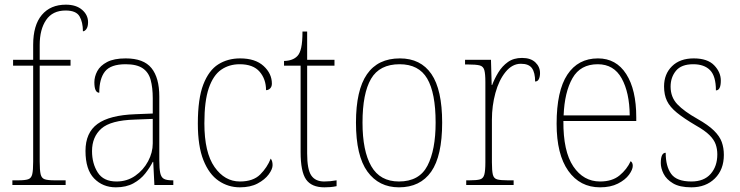

<svg xmlns="http://www.w3.org/2000/svg" viewBox="-20 -792 3166 822"><path d="M33 0V-20H59Q87 -20 100.5 -24.5Q114 -29 118 -46Q122 -63 122 -100V-511H36V-536H122V-600Q122 -684 159 -728Q196 -772 262 -772Q306 -772 331.5 -750Q357 -728 357 -697Q357 -678 350 -668Q343 -658 335 -658Q335 -697 320.5 -722Q306 -747 261 -747Q205 -747 177.5 -706.5Q150 -666 150 -600V-536H282V-511H150V-100Q150 -63 154 -46Q158 -29 171.5 -24.5Q185 -20 213 -20H261V0Z M476 10Q420 10 383 -28Q346 -66 346 -146Q346 -224 397.5 -261.5Q449 -299 559 -303L634 -306V-371Q634 -417 625 -450Q616 -483 590.5 -500Q565 -517 518 -517Q454 -517 429.5 -486Q405 -455 405 -395Q384 -395 384 -440Q384 -464 396.5 -487.5Q409 -511 438.5 -526.5Q468 -542 518 -542Q595 -542 628.5 -500.5Q662 -459 662 -379V-107Q662 -70 666 -51.5Q670 -33 681.5 -26.5Q693 -20 717 -20H722V0H641L636 -99H634Q622 -75 602 -49.5Q582 -24 551 -7Q520 10 476 10ZM479 -15Q524 -15 559 -39.5Q594 -64 614 -101.5Q634 -139 634 -178V-283L557 -280Q454 -277 414 -241.5Q374 -206 374 -145Q374 -92 398.5 -53.5Q423 -15 479 -15Z M1007 10Q957 10 916 -18Q875 -46 851 -106Q827 -166 827 -263Q827 -370 850.5 -430.5Q874 -491 914.5 -516.5Q955 -542 1008 -542Q1073 -542 1108.5 -509.5Q1144 -477 1144 -434Q1144 -421 1136.5 -413.5Q1129 -406 1119 -406Q1119 -453 1091.5 -485Q1064 -517 1006 -517Q961 -517 927 -493.5Q893 -470 874 -415Q855 -360 855 -264Q855 -139 898.5 -77Q942 -15 1007 -15Q1064 -15 1094 -45Q1124 -75 1139 -113Q1147 -103 1147 -85Q1147 -68 1130.5 -45.5Q1114 -23 1083 -6.5Q1052 10 1007 10Z M1369 10Q1314 10 1290.5 -23.5Q1267 -57 1267 -141V-511H1196V-531Q1234 -532 1253 -552Q1264 -563 1269.5 -588Q1275 -613 1275 -657H1295V-536H1412V-511H1295V-135Q1295 -67 1312.5 -41Q1330 -15 1368 -15Q1394 -15 1421 -20V5Q1407 8 1394 9Q1381 10 1369 10Z M1688 10Q1602 10 1553 -57.5Q1504 -125 1504 -267Q1504 -406 1551 -474Q1598 -542 1692 -542Q1781 -542 1827 -475Q1873 -408 1873 -267Q1873 -124 1826 -57Q1779 10 1688 10ZM1688 -15Q1775 -15 1810 -82.5Q1845 -150 1845 -267Q1845 -394 1809 -455.5Q1773 -517 1691 -517Q1605 -517 1568.5 -454.5Q1532 -392 1532 -267Q1532 -146 1569.5 -80.5Q1607 -15 1688 -15Z M1976 0V-20H1991Q2021 -20 2035 -24Q2049 -28 2053.5 -44.5Q2058 -61 2058 -97V-441Q2058 -476 2053.5 -492Q2049 -508 2033.5 -512Q2018 -516 1983 -516H1971V-536H2082L2085 -428H2087Q2097 -455 2113.5 -482Q2130 -509 2154.5 -526.5Q2179 -544 2215 -544Q2252 -544 2272 -525Q2292 -506 2292 -479Q2292 -464 2287 -453.5Q2282 -443 2271 -443Q2271 -481 2257.5 -500Q2244 -519 2210 -519Q2173 -519 2144.5 -484Q2116 -449 2101 -394Q2086 -339 2086 -280V-97Q2086 -61 2090 -44.5Q2094 -28 2108.5 -24Q2123 -20 2153 -20H2179V0Z M2549 10Q2463 10 2413 -60.5Q2363 -131 2363 -262Q2363 -403 2409 -472.5Q2455 -542 2540 -542Q2618 -542 2661 -475Q2704 -408 2704 -290V-274H2392Q2391 -144 2434.5 -79.5Q2478 -15 2549 -15Q2601 -15 2632.5 -41Q2664 -67 2680 -102Q2689 -96 2689 -82Q2689 -66 2673 -44Q2657 -22 2625.5 -6Q2594 10 2549 10ZM2676 -298Q2675 -396 2641.5 -456.5Q2608 -517 2539 -517Q2465 -517 2431 -457.5Q2397 -398 2393 -298Z M2940 10Q2890 10 2861.5 -7Q2833 -24 2821 -48Q2809 -72 2809 -94Q2809 -138 2830 -138Q2830 -80 2853.5 -47.5Q2877 -15 2940 -15Q2994 -15 3022.5 -47.5Q3051 -80 3051 -131Q3051 -154 3044 -174Q3037 -194 3017.5 -213.5Q2998 -233 2959 -255Q2908 -285 2878 -309.5Q2848 -334 2835.5 -360Q2823 -386 2823 -422Q2823 -475 2857 -508.5Q2891 -542 2950 -542Q3009 -542 3037.5 -512.5Q3066 -483 3066 -447Q3066 -405 3045 -405Q3045 -466 3020 -491.5Q2995 -517 2948 -517Q2897 -517 2874 -489Q2851 -461 2851 -421Q2851 -376 2880 -345.5Q2909 -315 2966 -283Q3012 -257 3036.5 -233Q3061 -209 3070 -184Q3079 -159 3079 -129Q3079 -66 3040.5 -28Q3002 10 2940 10Z"/></svg>

Font: Noto Serif Bengali SemiCondensed Thin
Style: Regular
Weight: 100
Width: 4
Designer: Juan Bruce, Universal Thirst, Indian Type Foundry and the Monotype Design Team.
Foundry: Monotype Imaging Inc.
Version: Version 2.003; ttfautohint (v1.8.4.7-5d5b)